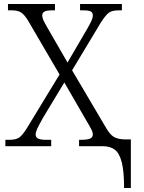

<svg xmlns="http://www.w3.org/2000/svg" viewBox="-20 -734 723 964"><path d="M496 0H377V-32H384Q418 -32 432 -38Q446 -44 446 -59Q446 -70 439.5 -83Q433 -96 411 -133L303 -320L195 -141Q174 -103 166.5 -87Q159 -71 159 -58Q159 -45 171 -38.5Q183 -32 213 -32H237V0H7V-32H26Q60 -32 76.5 -43.5Q93 -55 116 -92L279 -360L120 -632Q102 -661 85.5 -671.5Q69 -682 41 -682H20V-714H256V-682H241Q213 -682 202.5 -675.5Q192 -669 192 -657Q192 -646 197.5 -633.5Q203 -621 218 -595L319 -420L420 -593Q433 -616 439.5 -630.5Q446 -645 446 -657Q446 -671 435.5 -676.5Q425 -682 400 -682H382V-714H592V-682H574Q543 -682 527 -670.5Q511 -659 487 -622L342 -381L512 -93Q532 -58 552 -46.5Q572 -35 606 -34H637V210H603Q603 127 591.5 81.5Q580 36 557 18Q534 0 496 0Z"/></svg>

Font: Noto Serif Light
Style: Regular
Weight: 300
Designer: Monotype Design Team
Foundry: Monotype Imaging Inc.
Version: Version 1.001